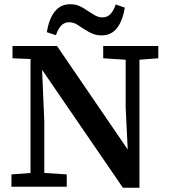

<svg xmlns="http://www.w3.org/2000/svg" viewBox="-20 -881 797 906"><path d="M34 0V-58L142 -66H175L295 -58V0ZM124 0V-637H175L189 -308V0ZM467 -606V-664H727V-606L622 -598H590ZM560 5 179 -551H157L136 -602L39 -606V-664H249L585 -172L583 -169L573 -374V-664H638V5ZM201 -729Q211 -792 238.5 -826.5Q266 -861 311 -861Q336 -861 355 -852.5Q374 -844 392 -831Q409 -820 426.5 -809.5Q444 -799 464 -799Q486 -799 501 -814.5Q516 -830 526 -860L569 -845Q559 -783 532 -748.5Q505 -714 460 -714Q435 -714 415.5 -722.5Q396 -731 379 -742Q361 -754 344 -765Q327 -776 306 -776Q284 -776 269 -760.5Q254 -745 244 -715Z"/></svg>

Font: Source Serif 4 SemiBold
Style: Regular
Weight: 600
Designer: Frank Grießhammer
Foundry: Adobe Systems Incorporated
Version: Version 4.004;hotconv 1.0.116;makeotfexe 2.5.65601